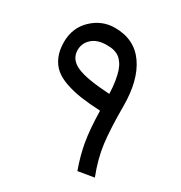

<svg xmlns="http://www.w3.org/2000/svg" viewBox="-157 -760 837 887"><g transform="rotate(30 261.0 -316.0)"><path d="M466.8 0 381.8 14.2Q357.4 -53.2 346.2 -117.2Q335 -181.2 333 -279.8Q272.5 -282.7 228.8 -289.1Q185.1 -295.4 145.5 -308.8Q106 -322.3 81.8 -342.8Q57.6 -363.3 43.7 -395.5Q29.8 -427.7 29.8 -471.2Q29.8 -547.9 81.5 -596.9Q133.3 -646 202.1 -646Q306.6 -646 361.3 -567.6Q416 -489.3 416 -352.1Q416 -231.9 425.3 -157.2Q434.6 -82.5 466.8 0ZM103 -471.2Q103 -422.4 153.6 -398.9Q204.1 -375.5 331.1 -368.2Q330.1 -405.3 325.2 -434.8Q320.3 -464.4 313.7 -484.1Q307.1 -503.9 297.1 -518.1Q287.1 -532.2 277.6 -539.8Q268.1 -547.4 254.9 -551.8Q241.7 -556.2 231.7 -557.1Q221.7 -558.1 208 -558.1Q158.7 -558.1 130.9 -533Q103 -507.8 103 -471.2Z"/></g></svg>

Font: FiraGO
Style: Regular
Weight: 400
Designer: bBox Type
Foundry: bBox Type GmbH
Version: Version 1.001;PS 001.001;hotconv 1.0.88;makeotf.lib2.5.64775